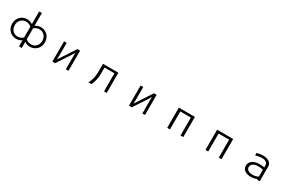

<svg xmlns="http://www.w3.org/2000/svg" viewBox="213 -2518 6573 4345"><g transform="rotate(30 3500.0 -345.5)"><path d="M536 111V-51C576 -22 625 -4 678 -4C824 -4 928 -115 928 -260C928 -405 824 -515 678 -515C625 -515 575 -496 536 -468V-802H464V-471C425 -499 376 -516 322 -516C176 -516 72 -406 72 -260C72 -114 176 -4 322 -4C376 -4 424 -22 464 -50V111ZM464 -121C429 -86 379 -64 326 -64C213 -64 140 -152 140 -261C140 -369 213 -456 326 -456C379 -456 429 -436 464 -401ZM536 -400C570 -436 620 -456 674 -456C787 -456 859 -370 859 -260C859 -150 787 -64 674 -64C621 -64 570 -85 536 -121Z M1710 30V-498H1641L1414 -152C1399 -128 1374 -92 1356 -61C1358 -87 1359 -150 1359 -170V-498H1290V30H1362L1590 -315C1607 -340 1625 -371 1643 -405L1641 -304V30Z M2710 30V-498H2308V-285C2308 -159 2278 -50 2230 30H2310C2347 -32 2380 -160 2380 -287V-442H2639V30Z M3710 30V-498H3641L3414 -152C3399 -128 3374 -92 3356 -61C3358 -87 3359 -150 3359 -170V-498H3290V30H3362L3590 -315C3607 -340 3625 -371 3643 -405L3641 -304V30Z M4710 30V-498H4290V30H4362V-439H4638V30Z M5710 30V-498H5290V30H5362V-439H5638V30Z M6709 30C6708 -47 6708 -118 6708 -189C6708 -241 6708 -294 6709 -350V-351C6709 -465 6605 -513 6484 -513C6432 -513 6377 -504 6326 -488V-424C6384 -442 6441 -452 6491 -452C6577 -452 6640 -421 6640 -343V-293C6603 -302 6547 -305 6511 -305C6341 -303 6259 -220 6259 -120C6259 -29 6326 45 6483 45C6526 45 6583 40 6640 9V30ZM6640 -52C6582 -18 6518 -15 6496 -15C6392 -15 6331 -55 6331 -128C6331 -201 6405 -246 6512 -247C6543 -247 6597 -244 6640 -233Z"/></g></svg>

Font: LINE Seed JP_OTF Regular
Style: Regular
Weight: 400
Designer: LY Corporation & Fontrix & Fontworks
Version: Version 1.002